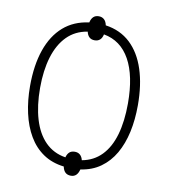

<svg xmlns="http://www.w3.org/2000/svg" viewBox="-88 -835 843 956"><g transform="rotate(10 333.5 -357.0)"><path d="M334.5 45.9Q316.9 45.9 306.4 36.1Q295.9 26.4 292 6.8Q231.4 -0.5 187.3 -30.5Q143.1 -60.5 114.3 -109.6Q85.4 -158.7 71.3 -222.2Q57.1 -285.6 57.1 -358.9Q57.1 -464.8 84.2 -542.7Q111.3 -620.6 163.6 -666.3Q215.8 -711.9 292.5 -721.7Q296.9 -740.7 307.1 -750.5Q317.4 -760.3 334.5 -760.3Q350.6 -760.3 361.3 -750.7Q372.1 -741.2 376 -721.7Q451.2 -710.9 501.5 -663.6Q551.8 -616.2 577.1 -538.3Q602.5 -460.4 602.5 -357.4Q602.5 -284.7 588.9 -221.9Q575.2 -159.2 547.4 -110.8Q519.5 -62.5 476.8 -32Q434.1 -1.5 376 6.8Q371.1 26.4 360.8 36.1Q350.6 45.9 334.5 45.9ZM292 -39.6Q296.4 -56.6 306.4 -65.9Q316.4 -75.2 334 -75.2Q350.1 -75.2 360.6 -65.9Q371.1 -56.6 375 -39.6Q434.1 -50.3 473.6 -91.1Q513.2 -131.8 532.7 -199.5Q552.2 -267.1 552.2 -357.9Q552.2 -497.1 507.1 -578.6Q461.9 -660.2 375 -675.8Q371.1 -657.2 360.6 -647.9Q350.1 -638.7 334 -638.7Q316.9 -638.7 306.6 -648.4Q296.4 -658.2 293 -675.3Q231 -665.5 189.9 -624Q148.9 -582.5 128.4 -514.9Q107.9 -447.3 107.9 -358.4Q107.9 -268.6 128.4 -200.2Q148.9 -131.8 189.9 -90.6Q231 -49.3 292 -39.6Z"/></g></svg>

Font: Open Sans SemiCondensed Light
Style: Regular
Weight: 300
Width: 4
Designer: Monotype Design Team
Foundry: Monotype Imaging Inc.
Version: Version 3.000